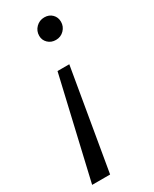

<svg xmlns="http://www.w3.org/2000/svg" viewBox="-181 -577 622 777"><g transform="rotate(-30 130.0 -188.0)"><path d="M120 -475Q120 -498 136 -514Q152 -530 175 -530Q197 -530 211 -516Q225 -502 225 -481Q225 -459 209.5 -443Q194 -427 171 -427Q149 -427 134.5 -441Q120 -455 120 -475ZM113 -315H168L88 154H4Z"/></g></svg>

Font: Montserrat Alternates
Style: Italic
Weight: 400
Italic angle: -11.3°
Designer: Julieta Ulanovsky
Foundry: Julieta Ulanovsky
Version: Version 7.200